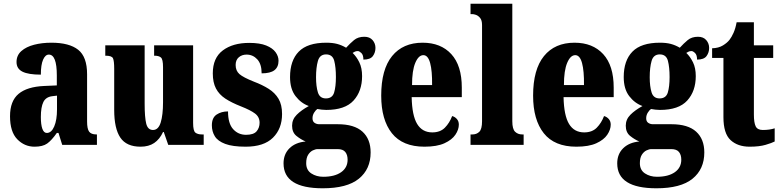

<svg xmlns="http://www.w3.org/2000/svg" viewBox="-20 -780 4207 1034"><path d="M166 10Q112 10 73 -30Q34 -70 34 -154Q34 -236 80 -274.5Q126 -313 218 -317L286 -320V-374Q286 -486 243 -486Q224 -486 212 -458.5Q200 -431 200 -378Q133 -378 101 -394Q69 -410 69 -446Q69 -482 95 -505Q121 -528 163.5 -539Q206 -550 257 -550Q353 -550 401 -512Q449 -474 449 -380V-126Q449 -86 460 -71Q471 -56 499 -56H502V0H315L295 -64H286Q258 -24 234 -7Q210 10 166 10ZM232 -64Q257 -64 272 -99Q287 -134 287 -191V-265L262 -262Q227 -258 213.5 -230.5Q200 -203 200 -150Q200 -109 208 -86.5Q216 -64 232 -64Z M737 10Q661 10 628 -39Q595 -88 595 -188V-409Q595 -452 588.5 -466Q582 -480 550 -480H547V-536H759V-222Q759 -148 767.5 -114Q776 -80 804 -80Q833 -80 845.5 -120.5Q858 -161 858 -230V-418Q858 -461 846.5 -470.5Q835 -480 813 -480H810V-536H1020V-118Q1020 -75 1032.5 -65.5Q1045 -56 1067 -56H1077V0H886L862 -69H858Q840 -30 810.5 -10Q781 10 737 10Z M1303 10Q1233 10 1193 -5Q1153 -20 1137 -46Q1121 -72 1121 -105Q1121 -146 1146.5 -163Q1172 -180 1208 -180Q1208 -115 1235.5 -84.5Q1263 -54 1305 -54Q1346 -54 1362 -73Q1378 -92 1378 -119Q1378 -150 1353.5 -168.5Q1329 -187 1278 -207Q1227 -227 1193.5 -249Q1160 -271 1143 -303.5Q1126 -336 1126 -385Q1126 -468 1180 -508.5Q1234 -549 1322 -549Q1379 -549 1413.5 -535Q1448 -521 1464 -499Q1480 -477 1480 -453Q1480 -419 1458 -402Q1436 -385 1389 -385Q1389 -435 1365.5 -460.5Q1342 -486 1308 -486Q1283 -486 1266 -471.5Q1249 -457 1249 -430Q1249 -399 1269.5 -381Q1290 -363 1348 -340Q1393 -323 1427 -301.5Q1461 -280 1480 -248Q1499 -216 1499 -166Q1499 -87 1450 -38.5Q1401 10 1303 10Z M1718 234Q1507 234 1507 100Q1507 50 1539 18.5Q1571 -13 1626 -18Q1600 -29 1576.5 -48Q1553 -67 1553 -103Q1553 -137 1578 -162Q1603 -187 1643 -209Q1601 -224 1571.5 -262.5Q1542 -301 1542 -365Q1542 -454 1589 -502Q1636 -550 1737 -550Q1771 -550 1795.5 -543.5Q1820 -537 1844 -523Q1865 -546 1886.5 -564Q1908 -582 1942 -582Q1971 -582 1986.5 -564Q2002 -546 2002 -522Q2002 -497 1988 -478Q1974 -459 1937 -459Q1937 -484 1926 -494.5Q1915 -505 1907 -505Q1897 -505 1890.5 -501.5Q1884 -498 1879 -495Q1900 -475 1915 -444.5Q1930 -414 1930 -370Q1930 -289 1884 -238.5Q1838 -188 1737 -188Q1728 -188 1712.5 -189.5Q1697 -191 1689 -193Q1681 -188 1672 -174Q1663 -160 1663 -143Q1663 -126 1674 -118.5Q1685 -111 1699 -111H1799Q1888 -111 1932 -71Q1976 -31 1976 41Q1976 131 1912.5 182.5Q1849 234 1718 234ZM1735 -250Q1770 -250 1779.5 -282Q1789 -314 1789 -365Q1789 -418 1780 -452.5Q1771 -487 1736 -487Q1702 -487 1692 -451.5Q1682 -416 1682 -364Q1682 -315 1692 -282.5Q1702 -250 1735 -250ZM1721 172Q1782 172 1817 147.5Q1852 123 1852 80Q1852 54 1839.5 38.5Q1827 23 1798 23H1691Q1679 23 1664.5 30Q1650 37 1639.5 53.5Q1629 70 1629 99Q1629 136 1656.5 154Q1684 172 1721 172Z M2266 10Q2148 10 2090.5 -62.5Q2033 -135 2033 -265Q2033 -406 2091.5 -478Q2150 -550 2256 -550Q2354 -550 2410.5 -488.5Q2467 -427 2467 -308V-257H2197Q2199 -158 2226.5 -112.5Q2254 -67 2308 -67Q2351 -67 2376 -92.5Q2401 -118 2415 -155Q2430 -151 2440.5 -139Q2451 -127 2451 -109Q2451 -82 2432.5 -54.5Q2414 -27 2373.5 -8.5Q2333 10 2266 10ZM2307 -322Q2308 -398 2296.5 -440.5Q2285 -483 2260 -483Q2234 -483 2216.5 -441.5Q2199 -400 2199 -322Z M2514 0V-56H2524Q2547 -56 2561.5 -70.5Q2576 -85 2576 -127V-645Q2576 -671 2565.5 -683.5Q2555 -696 2543 -700Q2531 -704 2524 -704H2514V-760H2739V-127Q2739 -85 2754 -70.5Q2769 -56 2792 -56H2800V0Z M3084 10Q2966 10 2908.5 -62.5Q2851 -135 2851 -265Q2851 -406 2909.5 -478Q2968 -550 3074 -550Q3172 -550 3228.5 -488.5Q3285 -427 3285 -308V-257H3015Q3017 -158 3044.5 -112.5Q3072 -67 3126 -67Q3169 -67 3194 -92.5Q3219 -118 3233 -155Q3248 -151 3258.5 -139Q3269 -127 3269 -109Q3269 -82 3250.5 -54.5Q3232 -27 3191.5 -8.5Q3151 10 3084 10ZM3125 -322Q3126 -398 3114.5 -440.5Q3103 -483 3078 -483Q3052 -483 3034.5 -441.5Q3017 -400 3017 -322Z M3515 234Q3304 234 3304 100Q3304 50 3336 18.5Q3368 -13 3423 -18Q3397 -29 3373.5 -48Q3350 -67 3350 -103Q3350 -137 3375 -162Q3400 -187 3440 -209Q3398 -224 3368.5 -262.5Q3339 -301 3339 -365Q3339 -454 3386 -502Q3433 -550 3534 -550Q3568 -550 3592.5 -543.5Q3617 -537 3641 -523Q3662 -546 3683.5 -564Q3705 -582 3739 -582Q3768 -582 3783.5 -564Q3799 -546 3799 -522Q3799 -497 3785 -478Q3771 -459 3734 -459Q3734 -484 3723 -494.5Q3712 -505 3704 -505Q3694 -505 3687.5 -501.5Q3681 -498 3676 -495Q3697 -475 3712 -444.5Q3727 -414 3727 -370Q3727 -289 3681 -238.5Q3635 -188 3534 -188Q3525 -188 3509.5 -189.5Q3494 -191 3486 -193Q3478 -188 3469 -174Q3460 -160 3460 -143Q3460 -126 3471 -118.5Q3482 -111 3496 -111H3596Q3685 -111 3729 -71Q3773 -31 3773 41Q3773 131 3709.5 182.5Q3646 234 3515 234ZM3532 -250Q3567 -250 3576.5 -282Q3586 -314 3586 -365Q3586 -418 3577 -452.5Q3568 -487 3533 -487Q3499 -487 3489 -451.5Q3479 -416 3479 -364Q3479 -315 3489 -282.5Q3499 -250 3532 -250ZM3518 172Q3579 172 3614 147.5Q3649 123 3649 80Q3649 54 3636.5 38.5Q3624 23 3595 23H3488Q3476 23 3461.5 30Q3447 37 3436.5 53.5Q3426 70 3426 99Q3426 136 3453.5 154Q3481 172 3518 172Z M4017 10Q3953 10 3914.5 -25.5Q3876 -61 3876 -149V-468H3815V-520Q3850 -521 3873.5 -535.5Q3897 -550 3909 -566Q3920 -580 3930.5 -603.5Q3941 -627 3947 -660H4040V-536H4144V-468H4040V-163Q4040 -120 4049.5 -100Q4059 -80 4088 -80Q4125 -80 4152 -89V-18Q4137 -10 4103 0Q4069 10 4017 10Z"/></svg>

Font: Noto Serif Armenian ExtraCondensed Black
Style: Regular
Weight: 900
Width: 2
Designer: Monotype Design Team
Foundry: Monotype Imaging Inc.
Version: Version 2.008; ttfautohint (v1.8.4.7-5d5b)